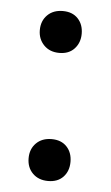

<svg xmlns="http://www.w3.org/2000/svg" viewBox="-43 -522 321 557"><g transform="rotate(5 117.5 -243.5)"><path d="M118 4Q90 4 73 -13Q56 -30 56 -57Q56 -84 73 -101Q90 -118 118 -118Q146 -118 162 -101Q178 -84 178 -57Q178 -30 162 -13Q146 4 118 4ZM118 -369Q90 -369 73 -386.5Q56 -404 56 -430Q56 -457 73 -474Q90 -491 118 -491Q146 -491 162 -474Q178 -457 178 -430Q178 -404 162 -386.5Q146 -369 118 -369Z"/></g></svg>

Font: Chiron GoRound TC
Style: Regular
Weight: 400
Designer: Ryoko NISHIZUKA 西塚涼子 (kana, bopomofo & ideographs); Paul D. Hunt (Latin, Greek & Cyrillic); Sandoll Communications 산돌커뮤니
Foundry: Adobe
Version: Version 1.000;hotconv 1.1.1;makeotfexe 2.6.0